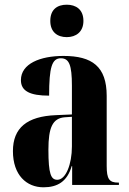

<svg xmlns="http://www.w3.org/2000/svg" viewBox="-20 -787 549 817"><path d="M264 -629C303 -629 335 -651 335 -698C335 -747 303 -767 264 -767C224 -767 194 -747 194 -698C194 -651 224 -629 264 -629ZM165 10C224 10 266 -14 285 -80H287V0H486V-10H483C445 -10 434 -25 434 -81V-379C434 -504 372 -549 250 -549C151 -549 69 -516 69 -446C69 -399 108 -380 189 -380C189 -501 201 -539 239 -539C274 -539 286 -511 286 -422V-300L218 -297C95 -292 35 -243 35 -144C35 -42 93 10 165 10ZM224 -22C197 -22 186 -46 186 -150C186 -245 204 -284 256 -288L286 -290V-164C286 -88 260 -22 224 -22Z"/></svg>

Font: Noto Serif Display ExtraCondensed ExtraBold
Style: Regular
Weight: 800
Width: 2
Designer: Monotype Design Team
Foundry: Monotype Imaging Inc.
Version: Version 2.009